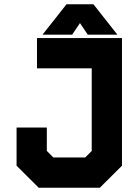

<svg xmlns="http://www.w3.org/2000/svg" viewBox="-20 -878 648 898"><path d="M161 0 57.5 -103V-281.5H199V-172L229.5 -141.5H378.5L409 -172V-558.5H153V-700H550.5V-103L447 0ZM196 -73.5H413L483 -143V-629.5H224.5H483V-143L413 -73.5H196L128 -141.5V-216V-141.5ZM291 -858H417L529 -716H390.5L354 -770L317.5 -716H179ZM324.5 -819 282 -761 324.5 -819H381.5L424 -761L381.5 -819Z"/></svg>

Font: Tourney Thin Black
Style: Regular
Weight: 900
Version: Version 1.015